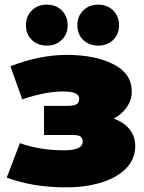

<svg xmlns="http://www.w3.org/2000/svg" viewBox="-20 -796 623 829"><path d="M539.5 -237.5C523.2 -257.8 500.3 -273.3 471 -284C495 -296.7 514 -313.3 528 -334C542 -354.7 549 -377 549 -401C549 -452.3 522.7 -491.5 470 -518.5C417.3 -545.5 350 -559 268 -559C190.7 -559 109.7 -542.7 25 -510L76 -367C142.7 -389.7 201 -401 251 -401C277 -401 295.3 -398.3 306 -393C316.7 -387.7 322 -379.7 322 -369C322 -358.3 318.2 -350.7 310.5 -346C302.8 -341.3 290.7 -339 274 -339H170V-213H295C310.3 -213 321.2 -210.8 327.5 -206.5C333.8 -202.2 337 -194.7 337 -184C337 -171.3 330 -162 316 -156C302 -150 283 -147 259 -147C187 -147 122.7 -157.3 66 -178L9 -29C85.7 -1 171 13 265 13C320.3 13 370.7 6.2 416 -7.5C461.3 -21.2 497.3 -41.5 524 -68.5C550.7 -95.5 564 -128 564 -166C564 -193.3 555.8 -217.2 539.5 -237.5ZM117.5 -623.5C134.5 -607.2 156 -599 182 -599C208 -599 229.5 -607.2 246.5 -623.5C263.5 -639.8 272 -661 272 -687C272 -713 263.5 -734.3 246.5 -751C229.5 -767.7 208 -776 182 -776C156 -776 134.5 -767.7 117.5 -751C100.5 -734.3 92 -713 92 -687C92 -661 100.5 -639.8 117.5 -623.5ZM339.5 -623.5C356.5 -607.2 378 -599 404 -599C430 -599 451.5 -607.2 468.5 -623.5C485.5 -639.8 494 -661 494 -687C494 -713 485.5 -734.3 468.5 -751C451.5 -767.7 430 -776 404 -776C378 -776 356.5 -767.7 339.5 -751C322.5 -734.3 314 -713 314 -687C314 -661 322.5 -639.8 339.5 -623.5Z"/></svg>

Font: Montserrat Custom Black
Style: Regular
Weight: 900
Designer: Julieta Ulanovsky
Foundry: Julieta Ulanovsky
Version: Version 7.200